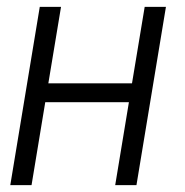

<svg xmlns="http://www.w3.org/2000/svg" viewBox="-20 -540 540 560"><path d="M10 0 96 -520H158L121 -297H365L402 -520H464L378 0H316L356 -242H112L72 0Z"/></svg>

Font: Iosevka Curly Light
Style: Italic
Weight: 300
Italic angle: -9°
Monospace: yes
Designer: Belleve Invis
Foundry: Belleve Invis
Version: Version 22.1.2; ttfautohint (v1.8.4)